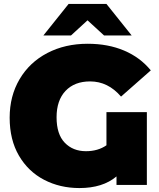

<svg xmlns="http://www.w3.org/2000/svg" viewBox="-20 -938 809 974"><path d="M520 -369H725V0H571V-43Q501 16 383 16Q284 16 203.5 -26Q123 -68 76 -148.5Q29 -229 29 -341Q29 -451 79.5 -536.5Q130 -622 220 -669Q310 -716 425 -716Q528 -716 609.5 -681.5Q691 -647 745 -581L594 -448Q528 -525 437 -525Q358 -525 312.5 -477Q267 -429 267 -343Q267 -257 308.5 -214Q350 -171 416 -171Q477 -171 520 -201ZM508 -758 424 -835 340 -758H200L328 -918H520L648 -758Z"/></svg>

Font: Montserrat Alternates Black
Style: Regular
Weight: 900
Designer: Julieta Ulanovsky
Foundry: Julieta Ulanovsky
Version: Version 7.200